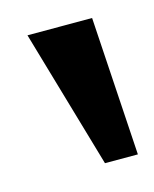

<svg xmlns="http://www.w3.org/2000/svg" viewBox="-52 -677 252 314"><g transform="rotate(-15 73.5 -519.5)"><path d="M145.5 -401.9H89.8L21.5 -636.7H130.9Z"/></g></svg>

Font: Keraleeyam
Style: Regular
Weight: 400
Designer: Hussain K. H.
Foundry: Swathanthra Malayalam Computing(SMC) http://smc.org.in
Version: Version 3.0.0+20221109